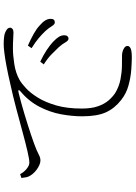

<svg xmlns="http://www.w3.org/2000/svg" viewBox="133 -869 734 1040"><g transform="rotate(-90 500.0 -349.0)"><path d="M810 -345Q800 -345 790.5 -362Q781 -379 764 -398Q747 -416 725 -437.5Q703 -459 671 -479L686 -498Q722 -481 749 -463Q776 -445 793 -429Q812 -411 820.5 -397Q829 -383 829 -368Q829 -357 824 -351Q819 -345 810 -345ZM708 -2Q683 -2 642 -5Q601 -8 557 -20Q513 -32 478 -60Q433 -95 411.5 -142.5Q390 -190 390 -271Q390 -325 401 -385Q412 -445 442 -503Q472 -561 528 -608Q533 -612 531.5 -615Q530 -618 521 -616Q467 -603 405.5 -584.5Q344 -566 291.5 -548.5Q239 -531 208 -518Q194 -512 179.5 -504.5Q165 -497 151 -497Q139 -497 125.5 -503Q112 -509 99.5 -518.5Q87 -528 78 -539Q69 -550 64 -561Q60 -570 59 -579.5Q58 -589 56 -600L77 -607Q86 -588 104.5 -572.5Q123 -557 139 -557Q157 -557 202 -567.5Q247 -578 307.5 -594.5Q368 -611 434 -628.5Q500 -646 560 -659Q620 -673 663 -681Q706 -689 735 -692.5Q764 -696 781 -696Q800 -696 818.5 -694Q837 -692 846 -687Q861 -680 865.5 -674Q870 -668 870 -661Q870 -654 863.5 -648.5Q857 -643 844 -643Q831 -643 810 -644.5Q789 -646 758 -646Q721 -646 672.5 -638.5Q624 -631 587 -610Q569 -600 542.5 -575.5Q516 -551 491 -510.5Q466 -470 449 -411.5Q432 -353 432 -273Q432 -220 444.5 -185Q457 -150 476 -128Q495 -106 516 -92Q551 -71 589.5 -63.5Q628 -56 663.5 -55.5Q699 -55 721 -55Q731 -55 742.5 -51.5Q754 -48 762.5 -41.5Q771 -35 771 -25Q771 -18 764.5 -12.5Q758 -7 744.5 -4.5Q731 -2 708 -2ZM899 -419Q888 -419 878.5 -435Q869 -451 852 -470Q833 -490 812 -507.5Q791 -525 759 -545L773 -565Q809 -549 836.5 -533.5Q864 -518 880 -503Q900 -486 909 -471.5Q918 -457 918 -441Q918 -430 913 -424.5Q908 -419 899 -419Z"/></g></svg>

Font: Noto Serif JP ExtraLight
Style: Regular
Weight: 200
Designer: Ryoko NISHIZUKA  (kana & ideographs); Frank Grießhammer (Latin, Greek & Cyrillic); Wenlong ZHANG  (bopomofo); Sandoll Co
Foundry: Adobe
Version: Version 2.002-H1;hotconv 1.1.0;makeotfexe 2.6.0